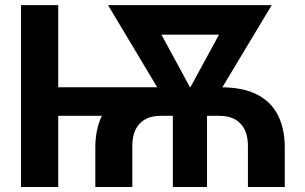

<svg xmlns="http://www.w3.org/2000/svg" viewBox="-20 -748 1220 768"><path d="M361.3 0V-157.2Q361.3 -231.9 388.2 -286.1Q415 -340.3 471.7 -369.6Q528.3 -398.9 618.2 -398.9H862.3Q952.1 -398.9 1008.8 -369.6Q1065.4 -340.3 1092.3 -286.1Q1119.1 -231.9 1119.1 -157.2V0H971.7V-164.1Q971.7 -222.2 942.1 -253.4Q912.6 -284.7 857.9 -284.7H622.6Q567.9 -284.7 538.6 -253.4Q509.3 -222.2 509.3 -164.1V0ZM64 0V-727.5H212.9V0ZM183.6 -284.7V-398.9H642.6V-284.7ZM671.4 0V-340.3H808.1V0ZM683.1 -274.9 412.1 -727.5H561.5L767.6 -348.1L755.9 -274.9ZM721.2 -274.9 715.8 -351.6 920.4 -727.5H1066.9L794.9 -274.9ZM519.5 -609.4V-727.5H958.5V-609.4Z"/></svg>

Font: Inter 17pt
Style: Bold
Weight: 700
Version: Version 4.001;git-66647c0bb